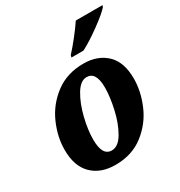

<svg xmlns="http://www.w3.org/2000/svg" viewBox="-181 -892 964 1028"><g transform="rotate(-30 301.0 -378.0)"><path d="M39 -195Q39 -276 75 -357Q111 -438 183 -492Q255 -546 357 -546Q443 -546 497 -495.5Q551 -445 551 -342Q551 -263 516 -181.5Q481 -100 409.5 -45Q338 10 236 10Q145 10 92 -42.5Q39 -95 39 -195ZM393 -378Q393 -475 335 -475Q297 -475 266 -423.5Q235 -372 217 -299Q199 -226 199 -167Q199 -67 257 -67Q298 -67 329 -120.5Q360 -174 376.5 -248Q393 -322 393 -378ZM321 -619Q348 -648 382 -691Q416 -734 437 -766H602L599 -756Q577 -730 510 -681Q443 -632 392 -606H318Z"/></g></svg>

Font: Noto Serif NarrowExtraBold
Style: Italic
Weight: 800
Width: 4
Italic angle: -12°
Designer: Monotype Design Team
Foundry: Monotype Imaging Inc.
Version: Version 1.001